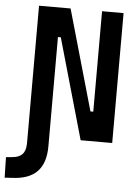

<svg xmlns="http://www.w3.org/2000/svg" viewBox="-99 -740 746 1021"><g transform="rotate(5 274.0 -229.5)"><path d="M-35.2 233.4 6.8 231C124.5 225.6 182.1 166 182.1 46.9V-536.1H197.3L350.1 0H518.6V-693.4H403.8V-157.2H388.7L235.8 -693.4H67.4V41C67.4 92.3 44.4 117.7 -5.4 121.1L-37.6 124Z"/></g></svg>

Font: Cascadia Code PL SemiBold
Style: Regular
Weight: 600
Monospace: yes
Designer: Aaron Bell
Foundry: Saja Typeworks
Version: Version 2404.023